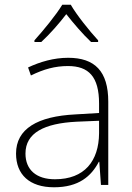

<svg xmlns="http://www.w3.org/2000/svg" viewBox="-20 -784 561 814"><path d="M280 -764H244C219 -722 163 -654 126 -613V-606H155C192 -640 232 -686 261 -724C291 -686 330 -640 366 -606H396V-613C359 -653 304 -722 280 -764ZM269 -539C208 -539 150 -522 99 -498L111 -464C166 -491 214 -504 268 -504C356 -504 400 -459 400 -345V-305L300 -299C139 -291 48 -238 48 -133C48 -44 105 10 209 10C314 10 367 -37 399 -98H401L408 0H439V-353C439 -482 382 -539 269 -539ZM304 -268 400 -272V-219C399 -101 338 -24 213 -24C134 -24 88 -64 88 -133C88 -221 168 -261 304 -268Z"/></svg>

Font: Noto Sans Malayalam ExtraLight
Style: Regular
Weight: 200
Designer: Jelle Bosma - Monotype Design Team
Foundry: Monotype Imaging Inc.
Version: Version 2.104